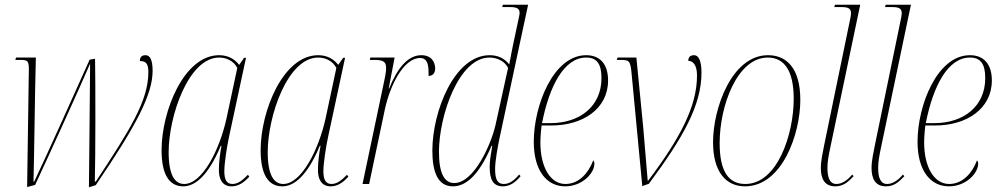

<svg xmlns="http://www.w3.org/2000/svg" viewBox="-20 -780 4238 814"><path d="M357 14 386 5C558 -248 627 -379 627 -480C627 -526 616 -546 597 -546C583 -546 573 -540 573 -521C596 -521 609 -514 609 -474C609 -353 530 -228 386 -10H382C385 -112 385 -431 383 -531L360 -527C306 -407 179 -123 125 -10H122C125 -116 128 -394 132 -536H48L45 -526H65C100 -526 104 -523 102 -466L95 13L129 4C185 -116 311 -392 362 -510C362 -442 358 -109 357 14Z M757 10C806 10 862 -33 916 -162H919C913 -131 908 -91 908 -63C907 -20 923 10 962 10C991 10 1014 -6 1037 -31L1031 -39C1007 -14 988 0 965 0C941 0 931 -19 931 -54C931 -88 942 -158 951 -200L1023 -535H1015L994 -505C976 -528 949 -546 909 -546C760 -546 665 -309 665 -143C665 -44 695 10 757 10ZM761 0C722 0 695 -36 695 -135C695 -287 779 -536 909 -536C941 -536 971 -521 986 -492L941 -281C911 -143 837 0 761 0Z M1177 10C1226 10 1282 -33 1336 -162H1339C1333 -131 1328 -91 1328 -63C1327 -20 1343 10 1382 10C1411 10 1434 -6 1457 -31L1451 -39C1427 -14 1408 0 1385 0C1361 0 1351 -19 1351 -54C1351 -88 1362 -158 1371 -200L1443 -535H1435L1414 -505C1396 -528 1369 -546 1329 -546C1180 -546 1085 -309 1085 -143C1085 -44 1115 10 1177 10ZM1181 0C1142 0 1115 -36 1115 -135C1115 -287 1199 -536 1329 -536C1361 -536 1391 -521 1406 -492L1361 -281C1331 -143 1257 0 1181 0Z M1610 -442 1517 0H1545L1612 -318C1633 -415 1690 -534 1761 -534C1784 -534 1797 -520 1797 -472C1797 -467 1797 -463 1797 -458C1815 -458 1825 -471 1825 -489C1825 -516 1810 -546 1766 -546C1708 -546 1663 -488 1630 -405H1628L1653 -536H1550L1548 -526H1563C1600 -526 1617 -522 1617 -492C1617 -482 1615 -465 1610 -442Z M1900 10C1953 10 2009 -33 2064 -162H2067C2061 -127 2056 -98 2056 -72C2056 -17 2072 10 2112 10C2143 10 2166 -8 2187 -33L2181 -40C2159 -14 2139 0 2116 0C2091 0 2079 -16 2079 -63C2079 -97 2090 -158 2099 -200L2219 -760H2112L2109 -750H2143C2172 -750 2183 -743 2183 -725C2183 -719 2181 -712 2179 -702L2156 -594C2152 -572 2144 -537 2139 -507C2120 -531 2093 -546 2056 -546C1907 -546 1813 -309 1813 -141C1813 -53 1835 10 1900 10ZM1906 -4C1866 -4 1841 -41 1841 -136C1841 -289 1925 -536 2055 -536C2087 -536 2120 -521 2134 -492L2081 -251C2062 -167 1989 -4 1906 -4Z M2376 10C2449 10 2500 -46 2500 -86C2500 -94 2497 -98 2495 -100C2475 -47 2435 0 2377 0C2313 0 2271 -72 2271 -176C2271 -204 2275 -240 2276 -248H2318C2450 -248 2558 -318 2558 -439C2558 -507 2525 -546 2465 -546C2326 -546 2243 -333 2243 -179C2243 -56 2298 10 2376 10ZM2314 -258H2278C2309 -416 2372 -536 2465 -536C2509 -536 2530 -511 2530 -449C2530 -329 2438 -258 2314 -258Z M2658 -465 2703 9 2731 -1C2876 -196 2954 -334 2954 -472C2954 -522 2942 -546 2923 -546C2910 -546 2898 -541 2898 -522C2917 -522 2935 -506 2935 -460C2935 -330 2865 -196 2728 -14H2726C2721 -78 2713 -173 2707 -240L2678 -536H2598L2595 -526H2610C2648 -526 2653 -523 2658 -465Z M3138 10C3297 10 3373 -214 3373 -356C3373 -492 3314 -546 3236 -546C3082 -546 3003 -320 3003 -177C3003 -50 3059 10 3138 10ZM3140 0C3073 0 3031 -47 3031 -173C3031 -333 3106 -536 3235 -536C3304 -536 3345 -482 3345 -361C3345 -209 3275 0 3140 0Z M3521 10C3555 10 3575 -8 3599 -33L3593 -40C3572 -15 3549 0 3526 0C3497 0 3488 -29 3488 -68C3488 -94 3493 -121 3500 -154L3627 -760H3520L3517 -750H3548C3581 -750 3588 -741 3588 -723C3588 -720 3587 -717 3586 -707L3474 -164C3468 -133 3460 -98 3460 -68C3460 -25 3474 10 3521 10Z M3736 10C3770 10 3790 -8 3814 -33L3808 -40C3787 -15 3764 0 3741 0C3712 0 3703 -29 3703 -68C3703 -94 3708 -121 3715 -154L3842 -760H3735L3732 -750H3763C3796 -750 3803 -741 3803 -723C3803 -720 3802 -717 3801 -707L3689 -164C3683 -133 3675 -98 3675 -68C3675 -25 3689 10 3736 10Z M4003 10C4076 10 4127 -46 4127 -86C4127 -94 4124 -98 4122 -100C4102 -47 4062 0 4004 0C3940 0 3898 -72 3898 -176C3898 -204 3902 -240 3903 -248H3945C4077 -248 4185 -318 4185 -439C4185 -507 4152 -546 4092 -546C3953 -546 3870 -333 3870 -179C3870 -56 3925 10 4003 10ZM3941 -258H3905C3936 -416 3999 -536 4092 -536C4136 -536 4157 -511 4157 -449C4157 -329 4065 -258 3941 -258Z"/></svg>

Font: Noto Serif Display Condensed Thin
Style: Italic
Weight: 100
Width: 3
Italic angle: -12°
Designer: Monotype Design Team
Foundry: Monotype Imaging Inc.
Version: Version 2.009